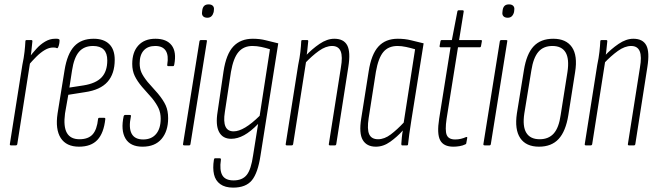

<svg xmlns="http://www.w3.org/2000/svg" viewBox="-20 -664 3003 877"><path d="M30 0Q24 0 25 -6L82 -367Q89 -400 92 -427Q95 -454 96 -476Q96 -481 102 -481H123Q128 -481 128 -476Q126 -453 123 -427.5Q120 -402 117 -386L118 -382L59 -6Q58 0 52 0ZM110 -366 114 -403Q129 -422 146.5 -441.5Q164 -461 186 -474Q208 -487 231 -487Q236 -487 240.5 -487Q245 -487 249 -485Q252 -484 252 -480Q252 -472 250.5 -464Q249 -456 246 -449Q244 -443 240 -444Q236 -446 232.5 -446.5Q229 -447 223 -447Q204 -447 184.5 -435.5Q165 -424 146 -405Q127 -386 110 -366Z M341 6Q283 6 257.5 -33.5Q232 -73 243 -146L275 -344Q287 -418 319 -452.5Q351 -487 408 -487Q454 -487 479 -462.5Q504 -438 504 -391Q504 -327 471 -290Q438 -253 368 -243L292 -231L277 -146Q269 -86 285.5 -57Q302 -28 343 -28Q383 -28 403 -50Q423 -72 428 -121Q429 -126 434 -126H455Q462 -126 461 -120Q454 -56 425 -25Q396 6 341 6ZM297 -264 362 -274Q418 -283 444 -310.5Q470 -338 470 -388Q470 -454 405 -454Q364 -454 341 -427.5Q318 -401 309 -342Z M631 6Q575 6 553 -31.5Q531 -69 545 -134Q547 -139 552 -139H572Q575 -139 577 -138Q579 -137 578 -133Q567 -81 581 -54Q595 -27 634 -27Q672 -27 693 -52Q714 -77 714 -122Q714 -148 704.5 -169Q695 -190 675 -215L629 -267Q607 -293 595.5 -317Q584 -341 584 -372Q584 -426 612 -456.5Q640 -487 690 -487Q741 -487 764 -457Q787 -427 776 -369Q775 -362 771 -362H748Q743 -362 744 -369Q751 -411 737 -432.5Q723 -454 689 -454Q655 -454 636.5 -433.5Q618 -413 618 -375Q618 -351 626 -333Q634 -315 654 -290L701 -237Q726 -207 737 -182.5Q748 -158 748 -124Q748 -65 718 -29.5Q688 6 631 6Z M822 0Q815 0 816 -6L891 -475Q892 -481 898 -481H920Q923 -481 924.5 -480Q926 -479 925 -475L850 -6Q849 0 844 0ZM927 -583Q914 -583 907.5 -590Q901 -597 903 -609L904 -618Q906 -631 913 -637.5Q920 -644 933 -644Q946 -644 952.5 -637Q959 -630 957 -618L956 -609Q953 -597 946 -590Q939 -583 927 -583Z M1135 -487Q1167 -487 1194 -480Q1221 -473 1251 -466L1170 46Q1158 126 1130.5 159.5Q1103 193 1045 193Q1008 193 986 177Q964 161 957.5 132.5Q951 104 957 66Q958 59 962 59H984Q990 59 989 66Q982 113 995.5 136.5Q1009 160 1047 160Q1087 160 1107 135Q1127 110 1136 46L1159 -98Q1125 -63 1095 -46.5Q1065 -30 1036 -30Q997 -30 980.5 -61.5Q964 -93 974 -154L1001 -338Q1013 -417 1046 -452Q1079 -487 1135 -487ZM1047 -64Q1094 -64 1166 -135L1213 -439Q1195 -445 1174 -449.5Q1153 -454 1133 -454Q1093 -454 1069.5 -426.5Q1046 -399 1035 -336L1007 -152Q993 -64 1047 -64Z M1487 0Q1481 0 1482 -6L1537 -355Q1546 -406 1536 -430Q1526 -454 1497 -454Q1468 -454 1436.5 -431.5Q1405 -409 1372 -374L1375 -408Q1405 -440 1439.5 -463.5Q1474 -487 1507 -487Q1550 -487 1566 -457Q1582 -427 1571 -358L1516 -6Q1515 0 1510 0ZM1290 0Q1284 0 1285 -6L1342 -367Q1349 -400 1352 -427Q1355 -454 1356 -476Q1356 -481 1362 -481H1383Q1388 -481 1388 -476Q1386 -453 1383 -427.5Q1380 -402 1377 -386L1378 -382L1319 -6Q1318 0 1312 0Z M1697 6Q1655 6 1637 -24.5Q1619 -55 1630 -123L1664 -338Q1676 -416 1708.5 -451.5Q1741 -487 1797 -487Q1830 -487 1857.5 -480Q1885 -473 1915 -466L1859 -115Q1853 -75 1849.5 -51.5Q1846 -28 1844 -6Q1844 0 1839 0H1817Q1813 0 1813 -6Q1814 -20 1815.5 -36.5Q1817 -53 1820 -68Q1794 -39 1762.5 -16.5Q1731 6 1697 6ZM1707 -28Q1736 -28 1765 -50Q1794 -72 1824 -104L1876 -439Q1856 -445 1835 -449.5Q1814 -454 1796 -454Q1754 -454 1731 -426.5Q1708 -399 1697 -336L1664 -125Q1656 -73 1666.5 -50.5Q1677 -28 1707 -28Z M2051 6Q2006 6 1990.5 -23.5Q1975 -53 1986 -122L2038 -448H1993Q1987 -448 1988 -454L1992 -476Q1993 -481 1998 -481H2044L2069 -611Q2070 -617 2075 -617H2093Q2099 -617 2098 -611L2077 -481H2176Q2183 -481 2181 -475L2177 -453Q2176 -448 2171 -448H2072L2020 -122Q2012 -68 2020.5 -47.5Q2029 -27 2059 -27Q2073 -27 2085.5 -30Q2098 -33 2109 -38Q2112 -39 2113.5 -37.5Q2115 -36 2114 -33L2110 -11Q2110 -6 2104 -4Q2094 1 2079.5 3.5Q2065 6 2051 6Z M2194 0Q2187 0 2188 -6L2263 -475Q2264 -481 2270 -481H2292Q2295 -481 2296.5 -480Q2298 -479 2297 -475L2222 -6Q2221 0 2216 0ZM2299 -583Q2286 -583 2279.5 -590Q2273 -597 2275 -609L2276 -618Q2278 -631 2285 -637.5Q2292 -644 2305 -644Q2318 -644 2324.5 -637Q2331 -630 2329 -618L2328 -609Q2325 -597 2318 -590Q2311 -583 2299 -583Z M2442 6Q2383 6 2356.5 -33Q2330 -72 2341 -146L2373 -343Q2385 -418 2417.5 -452.5Q2450 -487 2507 -487Q2566 -487 2592.5 -448.5Q2619 -410 2607 -335L2576 -138Q2564 -64 2531.5 -29Q2499 6 2442 6ZM2445 -28Q2486 -28 2509.5 -54.5Q2533 -81 2541 -139L2572 -335Q2581 -395 2563.5 -424.5Q2546 -454 2503 -454Q2462 -454 2439 -427Q2416 -400 2407 -342L2375 -146Q2366 -87 2384 -57.5Q2402 -28 2445 -28Z M2853 0Q2847 0 2848 -6L2903 -355Q2912 -406 2902 -430Q2892 -454 2863 -454Q2834 -454 2802.5 -431.5Q2771 -409 2738 -374L2741 -408Q2771 -440 2805.5 -463.5Q2840 -487 2873 -487Q2916 -487 2932 -457Q2948 -427 2937 -358L2882 -6Q2881 0 2876 0ZM2656 0Q2650 0 2651 -6L2708 -367Q2715 -400 2718 -427Q2721 -454 2722 -476Q2722 -481 2728 -481H2749Q2754 -481 2754 -476Q2752 -453 2749 -427.5Q2746 -402 2743 -386L2744 -382L2685 -6Q2684 0 2678 0Z"/></svg>

Font: Sofia Sans Extra Condensed ExtraLight
Style: Italic
Weight: 250
Italic angle: -9°
Version: Version 4.100